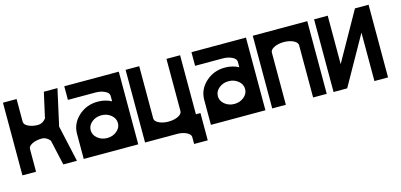

<svg xmlns="http://www.w3.org/2000/svg" viewBox="-66 -1051 3335 1595"><g transform="rotate(-15 1601.5 -254.0)"><path d="M0 -625H117.2V-429.7Q117.2 -405.3 151.6 -388.2Q186 -371.1 234.4 -371.1Q273.4 -371.1 303.2 -408.2L351.6 -625H468.8L399.4 -312.5L468.8 0H351.6L303.2 -216.8Q273.4 -253.9 234.4 -253.9Q186 -253.9 151.6 -236.8Q117.2 -219.7 117.2 -195.3V0H0Z M761.7 -117.2Q810.1 -117.2 844.5 -145.8Q878.9 -174.3 878.9 -214.8Q878.9 -255.4 844.5 -283.9Q810.1 -312.5 761.7 -312.5Q713.4 -312.5 679 -283.9Q644.5 -255.4 644.5 -214.8Q644.5 -174.3 679 -145.8Q713.4 -117.2 761.7 -117.2ZM996.1 0H527.3V-214.8Q527.3 -303.7 595.9 -366.7Q664.6 -429.7 761.7 -429.7Q826.7 -429.7 878.9 -401.4V-449.2Q878.9 -473.6 844.5 -490.7Q810.1 -507.8 761.7 -507.8H527.3V-625H996.1Z M1523.4 -117.2H1562.5V117.2H1445.3V58.6Q1445.3 34.2 1410.9 17.1Q1376.5 0 1328.1 0H1054.7V-625H1171.9V-175.8Q1171.9 -151.4 1206.3 -134.3Q1240.7 -117.2 1289.1 -117.2Q1337.4 -117.2 1371.8 -134.3Q1406.2 -151.4 1406.2 -175.8V-625H1523.4Z M1855.5 -117.2Q1903.8 -117.2 1938.2 -145.8Q1972.7 -174.3 1972.7 -214.8Q1972.7 -255.4 1938.2 -283.9Q1903.8 -312.5 1855.5 -312.5Q1807.1 -312.5 1772.7 -283.9Q1738.3 -255.4 1738.3 -214.8Q1738.3 -174.3 1772.7 -145.8Q1807.1 -117.2 1855.5 -117.2ZM2089.8 0H1621.1V-214.8Q1621.1 -303.7 1689.7 -366.7Q1758.3 -429.7 1855.5 -429.7Q1920.4 -429.7 1972.7 -401.4V-449.2Q1972.7 -473.6 1938.2 -490.7Q1903.8 -507.8 1855.5 -507.8H1621.1V-625H2089.8Z M2617.2 -625V0H2500V-449.2Q2500 -473.6 2465.6 -490.7Q2431.2 -507.8 2382.8 -507.8Q2334.5 -507.8 2300.3 -490.7Q2265.6 -473.6 2265.6 -449.7V0H2148.4V-625Z M3144.5 -625V0H3027.3V-416.5L2793 0H2675.8V-625H2793V-208.5L3027.3 -625Z"/></g></svg>

Font: Leporid
Style: Regular
Weight: 400
Designer: GGBotNet
Foundry: GGBotNet
Version: 1.00